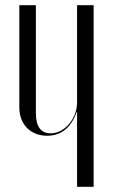

<svg xmlns="http://www.w3.org/2000/svg" viewBox="-20 -719 435 739"><path d="M274.6 -286.9H276.6V-256.9V0H340.4V-699H276.6V-325.2Q276.6 -302.5 268.8 -281.4Q261 -260.2 247.1 -243.3Q233.2 -226.4 214.6 -216.1Q195.9 -205.9 175.1 -205.9Q146.9 -205.9 132.5 -225.2Q118.1 -244.6 118.1 -283.9V-699H54.4V-305.6Q54.4 -281.2 62.1 -260.9Q69.9 -240.5 84 -226.4Q98.1 -212.2 117.8 -204.4Q137.4 -196.5 161.5 -196.5Q201.5 -196.5 230.1 -219.3Q258.6 -242.1 274.6 -286.9Z"/></svg>

Font: Moniqa Black
Style: Regular
Weight: 900
Designer: Rajesh Rajput
Foundry: Rajesh Rajput
Version: Version 1.000